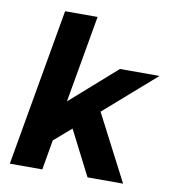

<svg xmlns="http://www.w3.org/2000/svg" viewBox="-77 -736 725 803"><g transform="rotate(10 285.5 -334.0)"><path d="M18 0 135 -668H273L208 -298L403 -470H571L354 -280L499 0H348L251 -190L178 -127L156 0Z"/></g></svg>

Font: Gantari
Style: Bold Italic
Weight: 700
Italic angle: -10°
Designer: Anugrah Pasau
Foundry: Lafontype
Version: Version 1.000; ttfautohint (v1.8.4.7-5d5b)